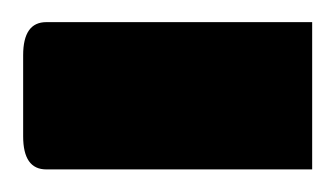

<svg xmlns="http://www.w3.org/2000/svg" viewBox="-41 -150 296 170"><path d="M0 -130.4H235.4V0H0Q-20.5 0 -20.5 -29.3V-101.1Q-20.5 -130.4 0 -130.4Z"/></svg>

Font: Pinar-DS3-FD SemiBold
Style: Regular
Weight: 600
Designer: Amin Abedi
Version: Version 3.000